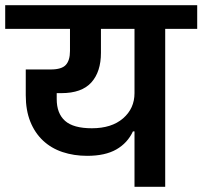

<svg xmlns="http://www.w3.org/2000/svg" viewBox="-40 -718 778 738"><path d="M477 -213H471Q450 -168 407 -143.5Q364 -119 295 -119Q244 -119 200.5 -133.5Q157 -148 125.5 -177.5Q94 -207 76.5 -250.5Q59 -294 59 -352V-451H155Q197 -451 213 -468.5Q229 -486 229 -522V-607H-20V-698H718V-607H595V0H477ZM313 -225Q389 -225 433 -263Q477 -301 477 -360V-607H348V-515Q348 -442 311 -401Q274 -360 196 -360H178V-337Q178 -282 210 -253.5Q242 -225 313 -225Z"/></svg>

Font: IBM Plex Sans Devanagari SemiBold
Style: Regular
Weight: 600
Designer: Mike Abbink, Paul van der Laan, Pieter van Rosmalen, Erin McLaughlin
Foundry: Bold Monday
Version: Version 1.1